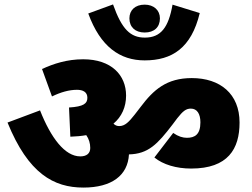

<svg xmlns="http://www.w3.org/2000/svg" viewBox="-20 -900 1138 868"><path d="M883 -841 760 -879C742 -777 708 -730 635 -730C570 -730 531 -767 491 -880L379 -839C434 -688 523 -627 634 -627C758 -627 845 -683 883 -841ZM565 -817C565 -778 591 -753 634 -753C677 -753 703 -777 703 -817C703 -854 675 -879 634 -879C591 -879 565 -854 565 -817ZM170 -588 215 -464C254 -483 292 -494 328 -494C355 -494 375 -484 375 -458C375 -432 358 -418 292 -414L298 -282C324 -283 348 -285 370 -289C382 -272 388 -252 388 -231C388 -206 371 -193 343 -193C273 -193 210 -277 161 -401L14 -346C108 -115 223 -52 357 -52C485 -52 558 -107 563 -202C650 -204 692 -248 760 -337L781 -365C807 -398 821 -409 843 -409C871 -409 886 -385 886 -347C886 -292 861 -277 825 -277C806 -277 786 -283 763 -299L678 -188C717 -156 777 -138 844 -138C1011 -138 1063 -227 1063 -346C1063 -476 975 -547 847 -547C733 -547 674 -494 616 -417L589 -382C563 -349 545 -330 519 -330C508 -330 500 -334 493 -341C530 -372 550 -416 550 -468C550 -560 484 -632 356 -632C283 -632 222 -612 170 -588Z"/></svg>

Font: Noto Sans Black
Style: Italic
Weight: 900
Italic angle: -12°
Designer: Monotype Design Team
Foundry: Monotype Imaging Inc.
Version: Version 2.013